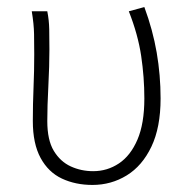

<svg xmlns="http://www.w3.org/2000/svg" viewBox="-20 -512 537 544"><path d="M242 12Q194 12 155.5 -6Q117 -24 95 -64.5Q73 -105 73 -169Q73 -217 75 -264Q77 -311 77 -358Q77 -387 76.5 -415.5Q76 -444 70 -480H114Q119 -455 119.5 -429Q120 -403 120 -372Q120 -325 117 -268Q114 -211 114 -169Q114 -115 132.5 -84.5Q151 -54 180.5 -40.5Q210 -27 244 -27Q284 -27 317 -49Q350 -71 369.5 -116.5Q389 -162 389 -233Q389 -293 380 -353.5Q371 -414 345 -480L389 -492Q413 -427 424 -363Q435 -299 435 -233Q435 -151 409 -96.5Q383 -42 339 -15Q295 12 242 12Z"/></svg>

Font: Source Sans 3 Light
Style: Regular
Weight: 300
Designer: Paul D. Hunt
Foundry: Adobe
Version: Version 3.052;hotconv 1.1.0;makeotfexe 2.6.0